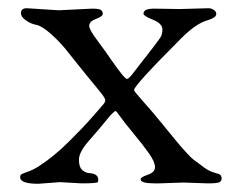

<svg xmlns="http://www.w3.org/2000/svg" viewBox="-20 -445 588 467"><path d="M126 -2 178 1C202 1 215.3 0 218 -2C218.7 -3.3 219 -5.3 219 -8C219 -18 211.3 -23.3 196 -24C190 -24.7 184.5 -27.3 179.5 -32C174.5 -36.7 172 -44.8 172 -56.5C172 -68.2 179.3 -82.7 194 -100L220 -130L249 -165C255.7 -171.7 259.7 -175 261 -175C262.3 -175 266 -170.7 272 -162C278 -153.3 289 -139.3 305 -120C321 -100.7 333.7 -84.3 343 -71C352.3 -57.7 357 -46.8 357 -38.5C357 -30.2 351.2 -24 339.5 -20C327.8 -16 322 -12.3 322 -9C322 -2.3 333.3 1 356 1H367L426 -1L485 1C499.7 1 509 0.2 513 -1.5C517 -3.2 519 -6.3 519 -11C519 -15.7 517.3 -19 514 -21C512.7 -21.7 507.5 -23.3 498.5 -26C489.5 -28.7 479.3 -34.7 468 -44C461.3 -48.7 455.7 -52.8 451 -56.5C446.3 -60.2 440.8 -65.5 434.5 -72.5L421 -87.5C418.3 -90.5 413.8 -95.8 407.5 -103.5L374 -144.5C358 -164.2 342.7 -182.2 328 -198.5C313.3 -214.8 306 -224 306 -226C306 -233.3 344.3 -275.3 421 -352C445.7 -376.7 467.3 -391.3 486 -396C492 -398 496.8 -400.2 500.5 -402.5C504.2 -404.8 506 -407.8 506 -411.5C506 -415.2 504 -418.3 500 -421C496 -423.7 491.7 -425 487 -425L418 -423L355 -424C337.7 -424 329 -420 329 -412C329 -408 336.7 -403 352 -397C367.3 -391 375 -383 375 -373C375 -367 374 -361.7 372 -357C370 -352.3 345.7 -320.3 299 -261C294.3 -255.7 291 -253 289 -253C285 -253 273 -267.3 253 -296C241.7 -312.7 229.5 -329.7 216.5 -347C203.5 -364.3 197 -376 197 -382C197 -389.3 202.5 -395 213.5 -399C224.5 -403 230 -407.2 230 -411.5C230 -415.8 228.3 -419 225 -421C221.7 -423 214.7 -424 204 -424L123 -420L45 -425C35.7 -425 31 -421 31 -413C31 -407 35 -401.2 43 -395.5C51 -389.8 59.5 -386.2 68.5 -384.5C77.5 -382.8 89.7 -375.2 105 -361.5C120.3 -347.8 134.5 -332.5 147.5 -315.5L190 -262.5L224.5 -220.5C232.2 -210.8 236 -204.5 236 -201.5C236 -198.5 234.7 -195.3 232 -192C229.3 -188.7 221.8 -180 209.5 -166C197.2 -152 187 -140.8 179 -132.5L148 -101C135.3 -88.3 122.8 -77 110.5 -67C98.2 -57 86.8 -48.7 76.5 -42C66.2 -35.3 56.7 -30.5 48 -27.5C39.3 -24.5 34 -22.3 32 -21C30 -19.7 29 -17.3 29 -14C29 -3.3 43.7 2 73 2Z"/></svg>

Font: Sorts Mill Goudy
Style: Regular
Weight: 400
Version: Version 003.101